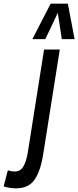

<svg xmlns="http://www.w3.org/2000/svg" viewBox="-151 -810 428 1050"><path d="M176 -539 85 35Q70 128 37 174Q4 220 -63 220Q-78 220 -96.5 217.5Q-115 215 -131 209L-108 121Q-97 125 -88.5 126.5Q-80 128 -71 128Q-39 128 -23 100Q-7 72 1 24L90 -539ZM26 -596 126 -790H220L257 -596H187L165 -740L97 -596Z"/></svg>

Font: Georama Condensed Medium
Style: Italic
Weight: 500
Width: 3
Italic angle: -9°
Designer: Jean-Baptiste Levee
Foundry: Production Type
Version: Version 1.000